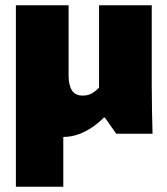

<svg xmlns="http://www.w3.org/2000/svg" viewBox="-20 -505 629 725"><path d="M220 12Q147 12 108 -21.5Q69 -55 54.5 -112.5Q40 -170 40 -243V-485H239V-220Q239 -184 251.5 -164Q264 -144 292 -144Q306 -144 317 -148Q328 -152 337 -159Q346 -166 354 -174V-485H553V-183Q553 -131 554 -85Q555 -39 556 0H419L376 -61H372Q356 -44 332 -27Q308 -10 279.5 1Q251 12 220 12ZM40 -392H219V200H40Z"/></svg>

Font: Murecho Thin Black
Style: Regular
Weight: 900
Version: Version 1.010